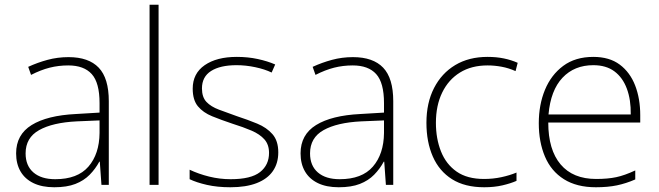

<svg xmlns="http://www.w3.org/2000/svg" viewBox="-20 -780 2780 810"><path d="M269 -539Q354 -539 396.5 -494.5Q439 -450 439 -353V0H408L401 -98H399Q383 -68 358.5 -43Q334 -18 298 -4Q262 10 209 10Q157 10 121 -7.5Q85 -25 66.5 -57Q48 -89 48 -133Q48 -212 113.5 -252.5Q179 -293 300 -299L400 -305V-345Q400 -431 367 -467.5Q334 -504 268 -504Q227 -504 189.5 -494.5Q152 -485 111 -464L99 -498Q138 -516 180.5 -527.5Q223 -539 269 -539ZM304 -268Q202 -263 145 -231Q88 -199 88 -133Q88 -81 121 -52.5Q154 -24 213 -24Q307 -24 353 -77Q399 -130 400 -219V-272Z M649 0H611V-760H649Z M1154 -137Q1154 -91 1131 -58Q1108 -25 1063 -7.5Q1018 10 952 10Q897 10 853 0Q809 -10 780 -24V-64Q818 -46 862.5 -35Q907 -24 953 -24Q1039 -24 1077 -54Q1115 -84 1115 -135Q1115 -170 1095.5 -192Q1076 -214 1041 -229Q1006 -244 961 -258Q913 -274 875 -289.5Q837 -305 815 -331.5Q793 -358 793 -406Q793 -470 843.5 -505Q894 -540 979 -540Q1026 -540 1067.5 -531Q1109 -522 1141 -508L1126 -474Q1097 -488 1057 -496.5Q1017 -505 978 -505Q909 -505 870.5 -480.5Q832 -456 832 -407Q832 -370 851 -350Q870 -330 903.5 -317.5Q937 -305 979 -290Q1025 -275 1065 -258.5Q1105 -242 1129.5 -214Q1154 -186 1154 -137Z M1469 -539Q1554 -539 1596.5 -494.5Q1639 -450 1639 -353V0H1608L1601 -98H1599Q1583 -68 1558.5 -43Q1534 -18 1498 -4Q1462 10 1409 10Q1357 10 1321 -7.5Q1285 -25 1266.5 -57Q1248 -89 1248 -133Q1248 -212 1313.5 -252.5Q1379 -293 1500 -299L1600 -305V-345Q1600 -431 1567 -467.5Q1534 -504 1468 -504Q1427 -504 1389.5 -494.5Q1352 -485 1311 -464L1299 -498Q1338 -516 1380.5 -527.5Q1423 -539 1469 -539ZM1504 -268Q1402 -263 1345 -231Q1288 -199 1288 -133Q1288 -81 1321 -52.5Q1354 -24 1413 -24Q1507 -24 1553 -77Q1599 -130 1600 -219V-272Z M2023 10Q1941 10 1887 -24Q1833 -58 1806 -119.5Q1779 -181 1779 -262Q1779 -346 1811 -408.5Q1843 -471 1900.5 -505.5Q1958 -540 2037 -540Q2074 -540 2105.5 -533.5Q2137 -527 2164 -515L2155 -480Q2126 -493 2096 -498.5Q2066 -504 2037 -504Q1969 -504 1920.5 -474Q1872 -444 1845.5 -389.5Q1819 -335 1819 -262Q1819 -195 1840.5 -141Q1862 -87 1906.5 -56Q1951 -25 2022 -25Q2060 -25 2095 -32.5Q2130 -40 2159 -52V-17Q2134 -6 2099.5 2Q2065 10 2023 10Z M2483 -540Q2551 -540 2594.5 -507.5Q2638 -475 2659.5 -419.5Q2681 -364 2681 -294V-263H2293Q2293 -148 2345 -86.5Q2397 -25 2495 -25Q2544 -25 2579.5 -32.5Q2615 -40 2660 -61V-23Q2621 -6 2582.5 2Q2544 10 2494 10Q2413 10 2359 -24Q2305 -58 2279 -119.5Q2253 -181 2253 -260Q2253 -338 2279 -401Q2305 -464 2356 -502Q2407 -540 2483 -540ZM2483 -505Q2403 -505 2353 -452Q2303 -399 2294 -297H2641Q2642 -359 2624.5 -406Q2607 -453 2572 -479Q2537 -505 2483 -505Z"/></svg>

Font: Noto Sans Armenian ExtraLight
Style: Regular
Weight: 250
Designer: Monotype Design Team
Foundry: Monotype Imaging Inc.
Version: Version 2.007